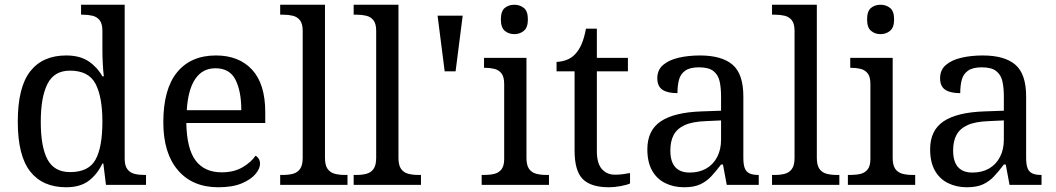

<svg xmlns="http://www.w3.org/2000/svg" viewBox="-20 -780 4457 810"><path d="M259 10Q160 10 107.5 -56.5Q55 -123 55 -267Q55 -412 107.5 -479Q160 -546 259 -546Q317 -546 353.5 -521.5Q390 -497 412 -458H418Q415 -483 413.5 -513.5Q412 -544 412 -568V-650Q412 -680 400.5 -694.5Q389 -709 370.5 -713.5Q352 -718 330 -718H322V-760H506V-110Q506 -81 517.5 -66Q529 -51 547.5 -46.5Q566 -42 588 -42H596V0H427L416 -90H412Q390 -44 354 -17Q318 10 259 10ZM276 -54Q354 -54 383 -106.5Q412 -159 412 -267Q412 -371 383 -426.5Q354 -482 275 -482Q209 -482 180.5 -426.5Q152 -371 152 -266Q152 -160 180.5 -107Q209 -54 276 -54Z M901 10Q792 10 730.5 -62Q669 -134 669 -264Q669 -404 727 -475Q785 -546 891 -546Q988 -546 1043.5 -486Q1099 -426 1099 -307V-261H766Q768 -152 805.5 -102.5Q843 -53 915 -53Q967 -53 1003.5 -74.5Q1040 -96 1058 -123Q1065 -120 1071 -111Q1077 -102 1077 -89Q1077 -69 1058 -46Q1039 -23 1000 -6.5Q961 10 901 10ZM998 -315Q998 -395 973.5 -443.5Q949 -492 889 -492Q834 -492 803.5 -446.5Q773 -401 768 -315Z M1162 0V-42H1175Q1198 -42 1216.5 -47Q1235 -52 1246 -67.5Q1257 -83 1257 -114V-650Q1257 -680 1245.5 -694.5Q1234 -709 1215.5 -713.5Q1197 -718 1175 -718H1162V-760H1351V-114Q1351 -83 1362 -67.5Q1373 -52 1392 -47Q1411 -42 1433 -42H1446V0Z M1472 0V-42H1485Q1508 -42 1526.5 -47Q1545 -52 1556 -67.5Q1567 -83 1567 -114V-650Q1567 -680 1555.5 -694.5Q1544 -709 1525.5 -713.5Q1507 -718 1485 -718H1472V-760H1661V-114Q1661 -83 1672 -67.5Q1683 -52 1702 -47Q1721 -42 1743 -42H1756V0Z M1856 -479 1826 -714H1932L1902 -479Z M2012 0V-42H2025Q2047 -42 2065.5 -46.5Q2084 -51 2095.5 -65.5Q2107 -80 2107 -109V-426Q2107 -456 2095.5 -470.5Q2084 -485 2065.5 -489.5Q2047 -494 2025 -494H2022V-536H2201V-114Q2201 -83 2212 -67.5Q2223 -52 2242 -47Q2261 -42 2283 -42H2296V0ZM2150 -636Q2126 -636 2109.5 -650Q2093 -664 2093 -698Q2093 -733 2109.5 -746.5Q2126 -760 2150 -760Q2173 -760 2190 -746.5Q2207 -733 2207 -698Q2207 -664 2190 -650Q2173 -636 2150 -636Z M2549 10Q2473 10 2438.5 -24.5Q2404 -59 2404 -145V-479H2328V-519Q2346 -519 2368 -526.5Q2390 -534 2406 -551Q2423 -569 2434 -595Q2445 -621 2452 -659H2498V-536H2629V-479H2498V-142Q2498 -91 2519 -67Q2540 -43 2574 -43Q2592 -43 2607 -45Q2622 -47 2638 -50V-6Q2625 0 2599 5Q2573 10 2549 10Z M2866 10Q2822 10 2786.5 -7.5Q2751 -25 2731 -60.5Q2711 -96 2711 -150Q2711 -230 2767.5 -268Q2824 -306 2939 -310L3022 -313V-373Q3022 -409 3016 -436.5Q3010 -464 2990 -480Q2970 -496 2929 -496Q2891 -496 2871 -482Q2851 -468 2844.5 -443.5Q2838 -419 2838 -387Q2796 -387 2774.5 -401.5Q2753 -416 2753 -450Q2753 -485 2777.5 -506Q2802 -527 2843 -536.5Q2884 -546 2933 -546Q3025 -546 3070.5 -507Q3116 -468 3116 -373V-114Q3116 -86 3122 -70.5Q3128 -55 3142 -48.5Q3156 -42 3178 -42H3181V0H3046L3030 -86H3022Q3001 -58 2981 -36.5Q2961 -15 2934.5 -2.5Q2908 10 2866 10ZM2889 -52Q2930 -52 2959.5 -69Q2989 -86 3005.5 -117.5Q3022 -149 3022 -191V-272L2958 -269Q2901 -267 2868.5 -252Q2836 -237 2822 -210.5Q2808 -184 2808 -145Q2808 -114 2817 -93.5Q2826 -73 2844 -62.5Q2862 -52 2889 -52Z M3237 0V-42H3250Q3273 -42 3291.5 -47Q3310 -52 3321 -67.5Q3332 -83 3332 -114V-650Q3332 -680 3320.5 -694.5Q3309 -709 3290.5 -713.5Q3272 -718 3250 -718H3237V-760H3426V-114Q3426 -83 3437 -67.5Q3448 -52 3467 -47Q3486 -42 3508 -42H3521V0Z M3557 0V-42H3570Q3592 -42 3610.5 -46.5Q3629 -51 3640.5 -65.5Q3652 -80 3652 -109V-426Q3652 -456 3640.5 -470.5Q3629 -485 3610.5 -489.5Q3592 -494 3570 -494H3567V-536H3746V-114Q3746 -83 3757 -67.5Q3768 -52 3787 -47Q3806 -42 3828 -42H3841V0ZM3695 -636Q3671 -636 3654.5 -650Q3638 -664 3638 -698Q3638 -733 3654.5 -746.5Q3671 -760 3695 -760Q3718 -760 3735 -746.5Q3752 -733 3752 -698Q3752 -664 3735 -650Q3718 -636 3695 -636Z M4059 10Q4015 10 3979.5 -7.5Q3944 -25 3924 -60.5Q3904 -96 3904 -150Q3904 -230 3960.5 -268Q4017 -306 4132 -310L4215 -313V-373Q4215 -409 4209 -436.5Q4203 -464 4183 -480Q4163 -496 4122 -496Q4084 -496 4064 -482Q4044 -468 4037.5 -443.5Q4031 -419 4031 -387Q3989 -387 3967.5 -401.5Q3946 -416 3946 -450Q3946 -485 3970.5 -506Q3995 -527 4036 -536.5Q4077 -546 4126 -546Q4218 -546 4263.5 -507Q4309 -468 4309 -373V-114Q4309 -86 4315 -70.5Q4321 -55 4335 -48.5Q4349 -42 4371 -42H4374V0H4239L4223 -86H4215Q4194 -58 4174 -36.5Q4154 -15 4127.5 -2.5Q4101 10 4059 10ZM4082 -52Q4123 -52 4152.5 -69Q4182 -86 4198.5 -117.5Q4215 -149 4215 -191V-272L4151 -269Q4094 -267 4061.5 -252Q4029 -237 4015 -210.5Q4001 -184 4001 -145Q4001 -114 4010 -93.5Q4019 -73 4037 -62.5Q4055 -52 4082 -52Z"/></svg>

Font: Noto Rashi Hebrew
Style: Regular
Weight: 400
Version: Version 1.006